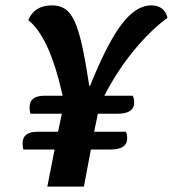

<svg xmlns="http://www.w3.org/2000/svg" viewBox="-20 -694 643 714"><path d="M156 0 183 -138H67Q64 -148 64 -161Q64 -204 119 -204H196L210 -271H93Q90 -283 90 -295Q90 -338 145 -338H213Q187 -454 154.5 -522.5Q122 -591 85 -619Q108 -674 173 -674Q201 -674 221 -661.5Q241 -649 256.5 -616.5Q272 -584 285 -525.5Q298 -467 312 -375H315Q379 -534 432.5 -604Q486 -674 542 -674Q591 -674 603 -628Q538 -580 476 -504Q414 -428 368 -338H474Q479 -327 479 -313Q479 -271 417 -271H344L330 -204H448Q453 -194 453 -180Q453 -138 391 -138H318L292 0Z"/></svg>

Font: Sansita Swashed Medium
Style: Regular
Weight: 500
Designer: Pablo Cosgaya
Foundry: Omnibus-Type
Version: Version 1.003; ttfautohint (v1.8.3)